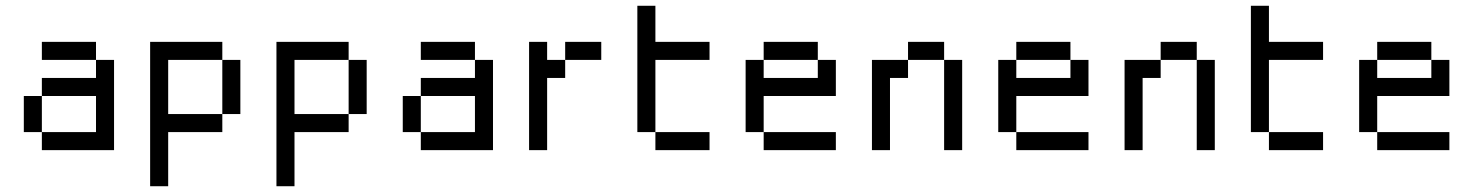

<svg xmlns="http://www.w3.org/2000/svg" viewBox="-20 -520 5102 665"><path d="M125 -375V-312.5H312.5V-375ZM312.5 -312.5V-250H125V-187.5H312.5V-62.5H125V0H375V-312.5ZM125 -62.5V-187.5H62.5V-62.5Z M500 -375V125H562.5V-62.5H750V-125H562.5V-312.5H750V-375ZM750 -312.5V-125H812.5V-312.5Z M937.5 -375V125H1000V-62.5H1187.5V-125H1000V-312.5H1187.5V-375ZM1187.5 -312.5V-125H1250V-312.5Z M1437.5 -375V-312.5H1625V-375ZM1625 -312.5V-250H1437.5V-187.5H1625V-62.5H1437.5V0H1687.5V-312.5ZM1437.5 -62.5V-187.5H1375V-62.5Z M1812.5 -375V0H1875V-250H1937.5V-312.5H1875V-375ZM1937.5 -312.5H2062.5V-375H1937.5Z M2187.5 -500V-62.5H2250V-312.5H2437.5V-375H2250V-500ZM2250 -62.5V0H2437.5V-62.5Z M2625 -375V-312.5H2812.5V-375ZM2812.5 -312.5V-250H2625V-312.5H2562.5V-62.5H2625V-187.5H2875V-312.5ZM2625 -62.5V0H2875V-62.5Z M3125 -375V-312.5H3250V-375ZM3250 -312.5V0H3312.5V-312.5ZM3125 -312.5H3000V0H3062.5V-250H3125Z M3500 -375V-312.5H3687.5V-375ZM3687.5 -312.5V-250H3500V-312.5H3437.5V-62.5H3500V-187.5H3750V-312.5ZM3500 -62.5V0H3750V-62.5Z M4000 -375V-312.5H4125V-375ZM4125 -312.5V0H4187.5V-312.5ZM4000 -312.5H3875V0H3937.5V-250H4000Z M4312.5 -500V-62.5H4375V-312.5H4562.5V-375H4375V-500ZM4375 -62.5V0H4562.5V-62.5Z M4750 -375V-312.5H4937.5V-375ZM4937.5 -312.5V-250H4750V-312.5H4687.5V-62.5H4750V-187.5H5000V-312.5ZM4750 -62.5V0H5000V-62.5Z"/></svg>

Font: Medodica
Style: Regular
Weight: 400
Version: Version 001.000